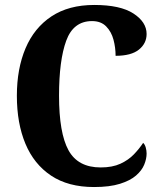

<svg xmlns="http://www.w3.org/2000/svg" viewBox="-20 -744 648 774"><path d="M359 10Q255 10 186 -36Q117 -82 82.5 -164.5Q48 -247 48 -358Q48 -467 83 -549.5Q118 -632 187.5 -678Q257 -724 360 -724Q465 -724 518 -689.5Q571 -655 571 -607Q571 -569 540 -544Q509 -519 446 -519Q446 -552 437.5 -584Q429 -616 408 -637.5Q387 -659 351 -659Q276 -659 247 -580Q218 -501 218 -358Q218 -208 256 -138.5Q294 -69 386 -69Q433 -69 465.5 -84Q498 -99 520 -122Q542 -145 557 -168Q564 -162 567.5 -149.5Q571 -137 571 -125Q571 -104 561.5 -80.5Q552 -57 528.5 -36.5Q505 -16 463.5 -3Q422 10 359 10Z"/></svg>

Font: Noto Serif Georgian Condensed ExtraBold
Style: Regular
Weight: 800
Width: 3
Designer: Monotype Design Team, Akaki Razmadze
Foundry: Google LLC
Version: Version 2.003; ttfautohint (v1.8.4.7-5d5b)